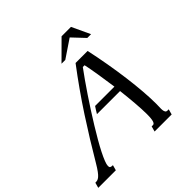

<svg xmlns="http://www.w3.org/2000/svg" viewBox="-349 -1115 1317 1317"><g transform="rotate(-45 309.5 -456.5)"><path d="M370.6 -715.8H487.3Q504.9 -635.3 519 -553.7Q533.2 -472.2 543.2 -395.5Q553.2 -318.8 558.6 -250.2Q564 -181.6 564 -127Q564 -114.3 563.5 -102.5Q563 -90.8 563 -80.1Q563 -65.9 565.2 -57.9Q567.4 -49.8 570.6 -45.7Q573.7 -41.5 577.9 -40.3Q582 -39.1 585.9 -39.1H597.7L586.9 0H421.4L432.1 -39.1H444.8Q449.7 -39.1 454.1 -42.7Q458.5 -46.4 461.9 -55.7Q465.3 -64.9 467 -81.1Q468.8 -97.2 468.8 -122.6Q468.8 -145.5 467.3 -173.1Q465.8 -200.7 463.4 -231.7Q460.9 -262.7 457.5 -296.1Q454.1 -329.6 450.2 -363.8H226.1Q233.4 -376.5 241 -388.4Q248.5 -400.4 256.8 -412.6H444.3Q439 -448.2 433.8 -483.4Q428.7 -518.6 423.6 -550.8Q418.5 -583 413.3 -611.1Q408.2 -639.2 403.3 -661.1H386.2Q361.8 -628.4 333.5 -587.9Q305.2 -547.4 275.4 -503.2Q245.6 -459 215.8 -412.6Q186 -366.2 158.4 -321.3Q130.9 -276.4 106.9 -234.9Q83 -193.4 65.4 -158.7Q47.9 -124 37.8 -98.1Q27.8 -72.3 27.8 -58.6Q27.8 -46.9 33.9 -43Q40 -39.1 50.3 -39.1H56.2L45.4 0H-125L-114.3 -39.1H-111.8Q-102.5 -39.1 -93.8 -41.3Q-85 -43.5 -74.2 -52.5Q-63.5 -61.5 -49.6 -80.1Q-35.6 -98.6 -16.6 -130.9Q68.4 -275.4 164.3 -422.9Q260.3 -570.3 370.6 -715.8ZM432.1 -913.1H523.4L585.4 -780.3H548.8L465.8 -868.2L335.4 -780.3H298.8Z"/></g></svg>

Font: Arian Grqi
Style: Italic
Weight: 400
Italic angle: -15°
Designer: Ruben Hakobyan (Tarumian)
Foundry: Ruben Hakobyan (Tarumian)
Version: Version 1.002